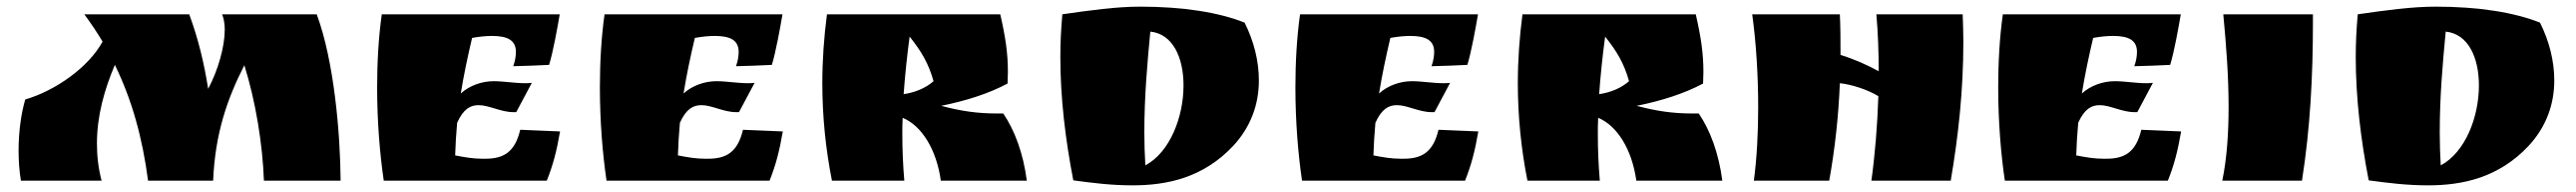

<svg xmlns="http://www.w3.org/2000/svg" viewBox="-20 -543 7760 577"><path d="M234 -500C254 -473 272 -446 289 -418C247 -341 148 -271 56 -244C44 -203 36 -148 36 -91C36 -61 38 -29 43 0H286C276 -38 272 -75 272 -112C272 -194 294 -273 326 -348C377 -244 409 -130 426 0H622C628 -143 665 -247 716 -347C750 -239 771 -110 775 0H1006C1005 -144 986 -361 934 -500H649C654 -488 657 -472 657 -454C657 -403 637 -332 607 -276C595 -353 577 -427 550 -500Z M1130 -500C1120 -429 1116 -354 1116 -280C1116 -179 1124 -81 1136 0H1627C1646 -47 1657 -90 1667 -148L1547 -153C1531 -85 1496 -66 1442 -66H1433C1406 -66 1382 -70 1351 -76C1352 -108 1354 -141 1357 -174C1376 -216 1397 -227 1422 -227C1453 -227 1489 -206 1526 -206H1535L1582 -294C1575 -293 1568 -293 1561 -293C1530 -293 1497 -299 1467 -299C1432 -299 1394 -286 1368 -262C1377 -318 1389 -374 1402 -429C1424 -433 1444 -435 1462 -435C1509 -435 1534 -422 1534 -387C1534 -375 1532 -361 1526 -344C1567 -345 1592 -346 1634 -348C1646 -387 1659 -459 1666 -500Z M1801 -500C1791 -429 1787 -354 1787 -280C1787 -179 1795 -81 1807 0H2298C2317 -47 2328 -90 2338 -148L2218 -153C2202 -85 2167 -66 2113 -66H2104C2077 -66 2053 -70 2022 -76C2023 -108 2025 -141 2028 -174C2047 -216 2068 -227 2093 -227C2124 -227 2160 -206 2197 -206H2206L2253 -294C2246 -293 2239 -293 2232 -293C2201 -293 2168 -299 2138 -299C2103 -299 2065 -286 2039 -262C2048 -318 2060 -374 2073 -429C2095 -433 2115 -435 2133 -435C2180 -435 2205 -422 2205 -387C2205 -375 2203 -361 2197 -344C2238 -345 2263 -346 2305 -348C2317 -387 2330 -459 2337 -500Z M2815 -225C2890 -240 2959 -262 3015 -292C3015 -304 3016 -315 3016 -326C3016 -383 3009 -430 2993 -500H2471C2462 -432 2457 -362 2457 -293C2457 -194 2467 -95 2486 0H2704C2700 -47 2698 -93 2698 -140C2698 -156 2698 -172 2699 -189C2757 -165 2801 -93 2814 0H3073C3062 -84 3036 -152 3002 -202H2981C2925 -202 2875 -209 2815 -225ZM2720 -433C2755 -389 2777 -353 2792 -299C2768 -278 2736 -265 2702 -260C2706 -316 2712 -374 2720 -433Z M3180 -500C3176 -454 3174 -416 3174 -372C3174 -249 3189 -125 3213 -1C3273 7 3327 14 3392 14C3496 14 3605 -9 3695 -105C3748 -162 3772 -230 3772 -301C3772 -360 3757 -419 3729 -475C3651 -506 3543 -523 3415 -523C3342 -523 3264 -512 3180 -500ZM3445 -448C3513 -441 3545 -370 3545 -286C3545 -193 3505 -86 3430 -46C3428 -80 3427 -113 3427 -145C3427 -254 3436 -354 3445 -448Z M3896 -500C3886 -429 3882 -354 3882 -280C3882 -179 3890 -81 3902 0H4393C4412 -47 4423 -90 4433 -148L4313 -153C4297 -85 4262 -66 4208 -66H4199C4172 -66 4148 -70 4117 -76C4118 -108 4120 -141 4123 -174C4142 -216 4163 -227 4188 -227C4219 -227 4255 -206 4292 -206H4301L4348 -294C4341 -293 4334 -293 4327 -293C4296 -293 4263 -299 4233 -299C4198 -299 4160 -286 4134 -262C4143 -318 4155 -374 4168 -429C4190 -433 4210 -435 4228 -435C4275 -435 4300 -422 4300 -387C4300 -375 4298 -361 4292 -344C4333 -345 4358 -346 4400 -348C4412 -387 4425 -459 4432 -500Z M4910 -225C4985 -240 5054 -262 5110 -292C5110 -304 5111 -315 5111 -326C5111 -383 5104 -430 5088 -500H4566C4557 -432 4552 -362 4552 -293C4552 -194 4562 -95 4581 0H4799C4795 -47 4793 -93 4793 -140C4793 -156 4793 -172 4794 -189C4852 -165 4896 -93 4909 0H5168C5157 -84 5131 -152 5097 -202H5076C5020 -202 4970 -209 4910 -225ZM4815 -433C4850 -389 4872 -353 4887 -299C4863 -278 4831 -265 4797 -260C4801 -316 4807 -374 4815 -433Z M5632 -500C5637 -444 5639 -386 5639 -329C5604 -348 5566 -365 5524 -378C5524 -418 5524 -459 5522 -500H5258C5270 -414 5276 -316 5276 -220C5276 -143 5272 -68 5263 0H5490C5507 -95 5518 -192 5522 -293C5559 -289 5607 -273 5638 -254C5635 -165 5628 -79 5617 0H5856C5879 -134 5894 -272 5894 -417C5894 -444 5893 -472 5892 -500Z M6013 -500C6003 -429 5999 -354 5999 -280C5999 -179 6007 -81 6019 0H6510C6529 -47 6540 -90 6550 -148L6430 -153C6414 -85 6379 -66 6325 -66H6316C6289 -66 6265 -70 6234 -76C6235 -108 6237 -141 6240 -174C6259 -216 6280 -227 6305 -227C6336 -227 6372 -206 6409 -206H6418L6465 -294C6458 -293 6451 -293 6444 -293C6413 -293 6380 -299 6350 -299C6315 -299 6277 -286 6251 -262C6260 -318 6272 -374 6285 -429C6307 -433 6327 -435 6345 -435C6392 -435 6417 -422 6417 -387C6417 -375 6415 -361 6409 -344C6450 -345 6475 -346 6517 -348C6529 -387 6542 -459 6549 -500Z M6677 -500C6686 -406 6693 -312 6693 -222C6693 -143 6688 -68 6674 0H6914C6939 -158 6947 -316 6947 -473V-500Z M7082 -500C7078 -454 7076 -416 7076 -372C7076 -249 7091 -125 7115 -1C7175 7 7229 14 7294 14C7398 14 7507 -9 7597 -105C7650 -162 7674 -230 7674 -301C7674 -360 7659 -419 7631 -475C7553 -506 7445 -523 7317 -523C7244 -523 7166 -512 7082 -500ZM7347 -448C7415 -441 7447 -370 7447 -286C7447 -193 7407 -86 7332 -46C7330 -80 7329 -113 7329 -145C7329 -254 7338 -354 7347 -448Z"/></svg>

Font: Ruslan Display
Style: Regular
Weight: 400
Designer: Denis Masharov, Vladimir Rabdu
Foundry: Denis Masharov, Vladimir Rabdu
Version: Version 1.001